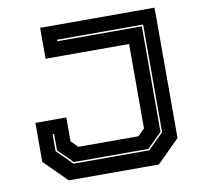

<svg xmlns="http://www.w3.org/2000/svg" viewBox="-78 -783 906 866"><g transform="rotate(-10 375.0 -350.0)"><path d="M168.5 0 65 -103V-281.5H206.5V-172L237 -141.5H512.5L543 -172V-558.5H160.5V-700H684.5V-103L581 0ZM202.5 -70.5H549.5L620.5 -141V-634H226.5V-627H613.5V-143.5L547 -77.5H205L139.5 -142.5V-217.5H132.5V-140.5Z"/></g></svg>

Font: Tourney Expanded ExtraBold
Style: Regular
Weight: 800
Width: 7
Designer: Tyler Finck
Foundry: Etcetera Type Co
Version: Version 1.010; ttfautohint (v1.8.3)